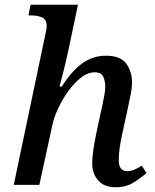

<svg xmlns="http://www.w3.org/2000/svg" viewBox="-20 -780 655 810"><path d="M468 10Q420 10 394.5 -18.5Q369 -47 369 -91Q369 -137 387 -221L404 -300Q407 -313 411.5 -334Q416 -355 420 -377Q424 -399 424 -417Q424 -436 416 -455.5Q408 -475 380 -475Q350 -475 321 -452Q292 -429 267 -394Q242 -359 224.5 -321Q207 -283 201 -253L146 0H38L168 -619Q177 -657 177 -670Q177 -697 158.5 -706Q140 -715 110 -715H100L109 -760H309L268 -566Q258 -519 247 -476Q236 -433 231 -415H241Q281 -479 326 -512Q371 -545 427 -545Q488 -545 512.5 -511.5Q537 -478 537 -433Q537 -408 530.5 -378Q524 -348 519 -322L494 -207Q488 -180 484.5 -153.5Q481 -127 481 -105Q481 -58 516 -58Q532 -58 546.5 -64Q561 -70 578 -81L598 -50Q574 -29 542.5 -9.5Q511 10 468 10Z"/></svg>

Font: Noto Serif Medium
Style: Italic
Weight: 500
Italic angle: -12°
Designer: Monotype Design Team
Foundry: Monotype Imaging Inc.
Version: Version 2.014; ttfautohint (v1.8.4.7-5d5b)